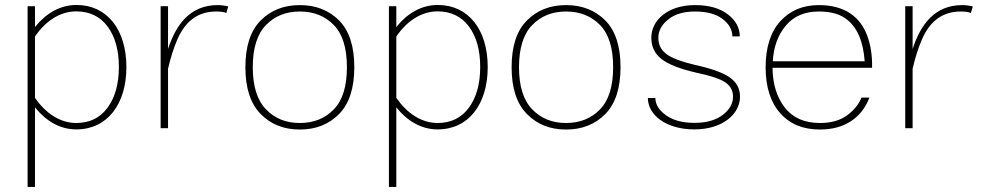

<svg xmlns="http://www.w3.org/2000/svg" viewBox="-20 -508 3895 761"><path d="M89.4 232.9H118.7V-82.5C162.1 -28.3 217.8 4.9 282.7 4.9C404.8 4.9 481 -94.7 481 -242.2C481 -390.1 404.8 -488.3 283.2 -488.3C218.3 -488.3 162.1 -455.1 118.7 -400.9V-483.4H89.4ZM118.7 -119.1V-364.3L119.1 -363.8C159.7 -423.8 217.3 -462.9 282.2 -462.9C335 -462.9 376.5 -442.9 406.2 -403.3C436 -363.3 451.2 -309.6 451.2 -242.7C451.2 -175.3 436 -121.6 406.2 -81.1C376.5 -40.5 335 -20.5 282.2 -20.5C217.3 -20.5 159.7 -60.5 119.1 -119.6Z M616.7 0H646V-237.8L646.5 -237.3C655.8 -277.8 667.5 -315.4 682.1 -349.6C710.9 -417.5 758.3 -462.4 836.9 -462.4C855 -462.4 868.7 -460.4 877 -456.5L884.8 -482.4C871.6 -485.8 857.4 -487.8 842.8 -487.8C734.9 -487.8 678.2 -412.6 646 -314V-483.4H616.7Z M1168.5 -487.8C1105 -487.8 1053.2 -467.3 1013.2 -426.8C972.7 -386.2 952.6 -324.2 952.6 -241.7C952.6 -159.2 972.7 -97.2 1013.2 -56.2C1053.2 -15.1 1105 5.4 1168.5 5.4C1231.9 5.4 1283.7 -15.1 1324.2 -56.2C1364.3 -97.2 1384.3 -159.2 1384.3 -241.7C1384.3 -324.2 1364.3 -386.2 1324.2 -426.8C1283.7 -467.3 1231.9 -487.8 1168.5 -487.8ZM1168.5 -462.4C1223.6 -462.4 1268.6 -444.3 1303.2 -408.7C1337.9 -373 1355 -317.4 1355 -241.7C1355 -166 1337.9 -110.4 1303.2 -74.7C1268.6 -38.6 1223.6 -20.5 1168.5 -20.5C1113.3 -20.5 1068.8 -38.6 1034.2 -74.7C999.5 -110.4 981.9 -166 981.9 -241.7C981.9 -317.4 999.5 -373 1034.2 -408.7C1068.8 -444.3 1113.3 -462.4 1168.5 -462.4Z M1521.5 232.9H1550.8V-82.5C1594.2 -28.3 1649.9 4.9 1714.8 4.9C1836.9 4.9 1913.1 -94.7 1913.1 -242.2C1913.1 -390.1 1836.9 -488.3 1715.3 -488.3C1650.4 -488.3 1594.2 -455.1 1550.8 -400.9V-483.4H1521.5ZM1550.8 -119.1V-364.3L1551.3 -363.8C1591.8 -423.8 1649.4 -462.9 1714.4 -462.9C1767.1 -462.9 1808.6 -442.9 1838.4 -403.3C1868.2 -363.3 1883.3 -309.6 1883.3 -242.7C1883.3 -175.3 1868.2 -121.6 1838.4 -81.1C1808.6 -40.5 1767.1 -20.5 1714.4 -20.5C1649.4 -20.5 1591.8 -60.5 1551.3 -119.6Z M2223.6 -487.8C2160.2 -487.8 2108.4 -467.3 2068.4 -426.8C2027.8 -386.2 2007.8 -324.2 2007.8 -241.7C2007.8 -159.2 2027.8 -97.2 2068.4 -56.2C2108.4 -15.1 2160.2 5.4 2223.6 5.4C2287.1 5.4 2338.9 -15.1 2379.4 -56.2C2419.4 -97.2 2439.5 -159.2 2439.5 -241.7C2439.5 -324.2 2419.4 -386.2 2379.4 -426.8C2338.9 -467.3 2287.1 -487.8 2223.6 -487.8ZM2223.6 -462.4C2278.8 -462.4 2323.7 -444.3 2358.4 -408.7C2393.1 -373 2410.2 -317.4 2410.2 -241.7C2410.2 -166 2393.1 -110.4 2358.4 -74.7C2323.7 -38.6 2278.8 -20.5 2223.6 -20.5C2168.5 -20.5 2124 -38.6 2089.4 -74.7C2054.7 -110.4 2037.1 -166 2037.1 -241.7C2037.1 -317.4 2054.7 -373 2089.4 -408.7C2124 -444.3 2168.5 -462.4 2223.6 -462.4Z M2734.4 -487.8C2627.9 -487.8 2561.5 -428.7 2561.5 -358.4C2561.5 -322.8 2575.2 -294.9 2602.1 -273.9C2628.9 -252.9 2674.8 -234.9 2740.7 -219.7C2794.9 -208.5 2833 -195.8 2854 -182.1C2875 -168 2885.3 -148.9 2885.3 -125C2885.3 -97.2 2871.6 -73.2 2844.2 -52.2C2816.4 -31.2 2779.3 -21 2732.9 -21C2685.1 -21 2647.5 -31.2 2619.6 -51.3C2591.8 -71.3 2577.6 -93.8 2577.6 -119.6H2547.9C2547.9 -52.7 2619.1 4.9 2732.4 4.9C2842.8 4.9 2913.1 -55.2 2913.1 -125C2913.1 -156.7 2899.9 -181.6 2873 -200.7C2846.2 -219.7 2800.3 -236.3 2735.4 -250.5C2680.2 -263.7 2642.1 -277.8 2621.1 -293.9C2600.1 -309.6 2589.4 -331.1 2589.4 -358.4C2589.4 -386.2 2602.5 -410.2 2628.9 -431.2C2654.8 -452.1 2690.4 -462.4 2734.9 -462.4C2781.2 -462.4 2817.9 -452.6 2843.8 -433.1C2869.6 -413.1 2882.8 -390.1 2882.8 -363.8H2912.1C2912.1 -397.5 2896.5 -426.8 2864.7 -451.2C2833 -475.6 2789.6 -487.8 2734.4 -487.8Z M3436.5 -239.3C3437.5 -287.1 3431.2 -329.6 3417 -367.2C3389.2 -441.9 3327.6 -487.8 3225.6 -487.8C3162.1 -487.8 3111.3 -466.3 3072.8 -423.8C3034.2 -381.3 3014.6 -320.3 3014.6 -241.7C3014.6 -163.6 3033.7 -103 3072.3 -59.6C3110.4 -16.1 3163.1 5.4 3230.5 5.4C3326.7 5.4 3396 -41 3425.8 -121.1H3394.5C3383.8 -94.2 3364.7 -70.8 3337.4 -50.8C3310.1 -30.8 3274.4 -20.5 3230.5 -20.5C3168.5 -20.5 3122.1 -41 3090.3 -82C3058.6 -123 3042.5 -175.3 3042 -239.3ZM3043 -265.1C3046.4 -323.2 3064 -370.6 3095.2 -407.2C3126 -443.8 3169.4 -462.4 3225.6 -462.4C3269.5 -462.4 3304.2 -453.6 3329.6 -436C3380.4 -400.9 3401.9 -338.9 3407.2 -265.1Z M3567.9 0H3597.2V-237.8L3597.7 -237.3C3606.9 -277.8 3618.7 -315.4 3633.3 -349.6C3662.1 -417.5 3709.5 -462.4 3788.1 -462.4C3806.2 -462.4 3819.8 -460.4 3828.1 -456.5L3835.9 -482.4C3822.8 -485.8 3808.6 -487.8 3793.9 -487.8C3686 -487.8 3629.4 -412.6 3597.2 -314V-483.4H3567.9Z"/></svg>

Font: Estedad Thin
Style: Regular
Weight: 100
Designer: Amin Abedi
Version: Version 7.3